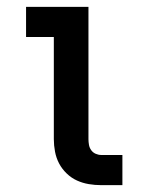

<svg xmlns="http://www.w3.org/2000/svg" viewBox="-20 -540 415 560"><path d="M275 0Q257 0 239 -3Q221 -6 204.5 -13.5Q188 -21 174.5 -34Q161 -47 152.5 -63Q144 -79 140.5 -97.5Q137 -116 137 -134V-432H56V-520H238V-134Q238 -126 239.5 -117.5Q241 -109 246 -102Q251 -95 259 -91.5Q267 -88 275 -88H337V0Z"/></svg>

Font: Zed Sans Semibold
Style: Regular
Weight: 600
Designer: Belleve Invis
Foundry: Belleve Invis
Version: Version 1.0.0; ttfautohint (v1.8.4)